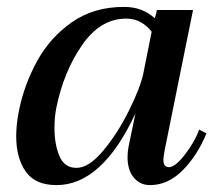

<svg xmlns="http://www.w3.org/2000/svg" viewBox="-20 -527 619 557"><path d="M27 -132Q27 -166 35 -206Q50 -281 87.5 -349.5Q125 -418 188.5 -462.5Q252 -507 340 -507Q393 -507 429 -474Q430 -478 432 -484Q434 -490 435 -498H540L458 -93Q454 -71 454 -64Q454 -42 470 -42Q488 -42 516 -78Q544 -114 558 -151L579 -140Q552 -75 509.5 -32.5Q467 10 415 10Q386 10 368 -12Q350 -34 350 -71Q350 -86 353 -102L373 -198Q276 10 144 10Q82 10 54.5 -29.5Q27 -69 27 -132ZM396 -315 420 -435Q407 -452 388.5 -462.5Q370 -473 346 -473Q271 -473 218 -396Q165 -319 144 -217Q138 -189 138 -156Q138 -108 152.5 -74Q167 -40 202 -40Q238 -40 280 -90.5Q322 -141 355 -208Q388 -275 396 -315Z"/></svg>

Font: Trirong Medium
Style: Italic
Weight: 500
Italic angle: -12°
Designer: Katatrad Team
Foundry: CadsonDemak
Version: Version 1.001